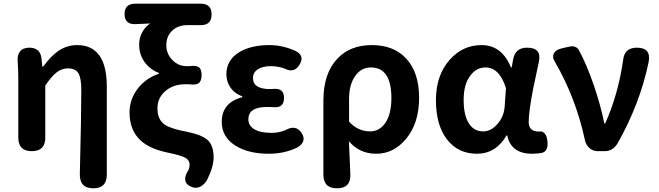

<svg xmlns="http://www.w3.org/2000/svg" viewBox="-20 -818 3565 1039"><path d="M485 201Q410 201 412 123Q420 -195 420 -331Q420 -396 404 -422Q388 -448 348 -448Q314 -448 286 -426Q259 -405 225 -355V-73Q225 0 152 0Q79 0 79 -73V-393Q79 -434 76 -483Q72 -519 88 -539.5Q104 -560 139 -560Q199 -560 205 -499L209 -457H213Q255 -514 295 -542Q342 -574 397 -574Q558 -574 558 -349V-74V127Q558 201 485 201Z M1021 195Q988 184 983 159Q978 135 999 104Q1006 89 1006 73Q1006 49 983 36Q960 23 893 9Q793 -11 743 -56Q681 -111 681 -210Q681 -282 728 -342Q773 -397 840 -419V-423Q790 -443 761.5 -483.5Q733 -524 733 -577Q733 -612 749 -642.5Q765 -673 793 -691Q777 -690 748 -689Q731 -688 722 -688Q654 -681 654 -742Q654 -798 712 -798H889H1067Q1125 -798 1125 -740Q1125 -682 1067 -682H993Q944 -682 913 -653Q880 -623 880 -573Q880 -527 912.5 -493.5Q945 -460 990 -460Q998 -460 1005 -460Q1040 -465 1055 -455Q1071 -444 1071 -411.5Q1071 -379 1054 -367Q1039 -357 1004 -362Q993 -362 982 -362Q919 -362 877 -327Q832 -290 832 -232Q832 -171 871 -144Q902 -122 986 -106Q1073 -89 1105 -59Q1136 -29 1136 34Q1136 85 1100 157Q1086 180 1066 191Q1043 203 1021 195Z M1435 14Q1324 14 1254 -30Q1180 -77 1180 -158Q1180 -263 1291 -292V-297Q1250 -311 1226 -346Q1205 -378 1205 -416Q1205 -493 1275 -536Q1339 -574 1438 -574Q1511 -574 1582 -541Q1629 -515 1602 -470Q1573 -419 1520 -447Q1485 -460 1445 -460Q1402 -460 1375.5 -443Q1349 -426 1349 -396Q1349 -336 1441 -336Q1454 -336 1461 -337Q1517 -342 1517 -288Q1517 -233 1461 -238Q1454 -238 1441 -239Q1429 -239 1423 -239Q1324 -239 1324 -172Q1324 -138 1356.5 -118.5Q1389 -99 1450 -99Q1490 -99 1525 -114Q1582 -146 1613 -97Q1641 -53 1591 -21Q1521 14 1435 14Z M1804 201Q1730 201 1730 127V-36V-273Q1730 -421 1806 -501Q1875 -574 1992 -574Q2113 -574 2180.5 -498.5Q2248 -423 2248 -289Q2248 -151 2177 -66Q2110 14 2016 14Q1925 14 1868 -54Q1869 -40 1870 -12Q1874 81 1876 126Q1878 201 1804 201ZM1983 -107Q2032 -107 2064 -151Q2098 -200 2098 -287Q2098 -453 1987 -453Q1935 -453 1903 -408Q1869 -361 1869 -283V-160Q1916 -107 1983 -107Z M2561 14Q2460 14 2400 -62Q2339 -140 2339 -275.5Q2339 -411 2414 -495Q2484 -574 2586 -574Q2696 -574 2745 -453H2749L2757 -498Q2769 -560 2832 -560Q2913 -560 2896 -483Q2891 -460 2881 -412.5Q2871 -365 2866 -342Q2841 -213 2841 -158Q2841 -106 2896 -106Q2897 -106 2898 -106Q2915 -110 2927 -96Q2938 -84 2941 -64Q2951 -4 2917 8Q2893 14 2860 14Q2745 14 2725 -85H2721Q2663 14 2561 14ZM2595 -107Q2637 -107 2672 -147Q2707 -187 2711 -242L2718 -341Q2683 -453 2607 -453Q2559 -453 2526 -410Q2489 -363 2489 -277Q2489 -193 2518 -149Q2545 -107 2595 -107Z M3215 0Q3189 0 3170 -16.5Q3151 -33 3145 -61Q3096 -289 2982 -485Q2967 -508 2977 -528.5Q2987 -549 3019 -556L3022 -557L3063 -566Q3078 -570 3092 -564.5Q3106 -559 3112 -548Q3155 -469 3195 -352Q3232 -243 3250 -150H3255Q3326 -309 3352 -493Q3359 -560 3426 -560Q3505 -560 3490 -482Q3444 -259 3323 -44Q3297 0 3253 0Z"/></svg>

Font: GenSenRounded JP B
Style: Regular
Weight: 700
Version: Version 1.501;PS 1;hotconv 16.6.51;makeotf.lib2.5.65220